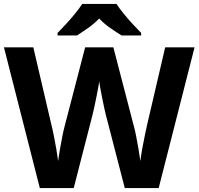

<svg xmlns="http://www.w3.org/2000/svg" viewBox="-20 -954 1007 974"><path d="M967 -714 785 0H613L516 -375Q513 -386 508.5 -408Q504 -430 498.5 -456Q493 -482 489 -505.5Q485 -529 483 -542Q482 -529 477.5 -505.5Q473 -482 468 -456.5Q463 -431 458 -408.5Q453 -386 450 -374L354 0H182L0 -714H149L240 -324Q246 -301 253 -266Q260 -231 266 -196Q272 -161 275 -137Q278 -162 284 -196.5Q290 -231 296.5 -263.5Q303 -296 308 -314L412 -714H555L659 -314Q664 -297 670.5 -264Q677 -231 683 -196Q689 -161 692 -137Q695 -162 701 -196.5Q707 -231 714.5 -266Q722 -301 727 -324L818 -714ZM571 -934Q585 -912 607.5 -884.5Q630 -857 654 -831Q678 -805 696 -787V-774H597Q571 -790 540 -811.5Q509 -833 483 -860Q457 -833 427 -812Q397 -791 371 -774H272V-787Q291 -806 314.5 -831.5Q338 -857 360.5 -884.5Q383 -912 397 -934Z"/></svg>

Font: Noto Sans New Tai Lue
Style: Bold
Weight: 700
Version: Version 2.003